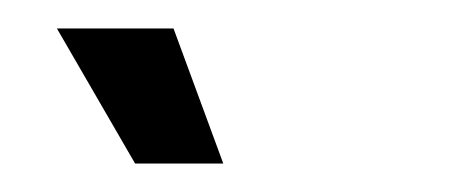

<svg xmlns="http://www.w3.org/2000/svg" viewBox="-20 -688 323 135"><path d="M75 -573 20 -668H102L137 -573Z"/></svg>

Font: Bricolage Grotesque 96pt Condensed Light
Style: Regular
Weight: 300
Width: 3
Designer: Mathieu Triay
Foundry: Atelier Triay
Version: Version 1.001; ttfautohint (v1.8.4.7-5d5b);gftools[0.9.33.de